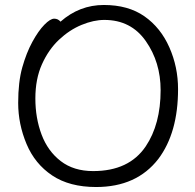

<svg xmlns="http://www.w3.org/2000/svg" viewBox="-20 -733 785 771"><path d="M354 -46Q498 -46 565 -145Q625 -234 625 -371Q625 -483 565.5 -568Q506 -653 399 -653Q356 -653 307.5 -633Q259 -613 217 -573.5Q175 -534 148.5 -475Q122 -416 122 -337.5Q122 -259 147 -192.5Q172 -126 224 -86Q276 -46 354 -46ZM223 -646Q299 -713 397 -713Q495 -713 560 -667.5Q625 -622 660 -543Q695 -464 695 -375Q695 -200 616 -95Q529 18 366 18Q259 18 189.5 -28.5Q120 -75 86.5 -155Q53 -235 53 -319.5Q53 -404 69.5 -462.5Q86 -521 110 -565Q134 -609 158 -633.5Q182 -658 197.5 -658Q213 -658 223 -646Z"/></svg>

Font: LXGW WenKai Lite
Style: Regular
Weight: 400
Designer: LXGW / Fontworks Inc.
Foundry: LXGW / Fontworks Inc.
Version: Version 1.511; March 25, 2025